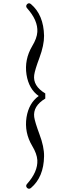

<svg xmlns="http://www.w3.org/2000/svg" viewBox="-20 -751 437 1170"><path d="M207.5 224.6Q205.1 186 176.3 138.2Q127.4 56.2 141.6 -36.1Q155.8 -123 215.8 -166Q155.8 -208 141.6 -295.9Q127.4 -387.7 176.3 -470.2Q205.1 -517.6 207.5 -556.2Q211.9 -627 144 -702.1Q134.8 -713.9 145 -725.6Q156.2 -736.3 168.5 -726.1Q246.1 -660.2 248.5 -532.7Q249 -476.1 220.2 -398.4Q192.9 -325.7 188.5 -294.4Q179.2 -227.5 255.9 -181.6V-150.4Q179.7 -104.5 188.5 -37.6Q192.9 -7.3 220.2 66.4Q249.5 143.6 248.5 201.2Q246.6 328.1 168.5 394.5Q156.2 404.3 145 394Q134.8 382.8 143.6 371.1Q211.4 295.9 207.5 224.6Z"/></svg>

Font: Amiri
Style: Slanted
Weight: 400
Italic angle: 9°
Designer: Khaled Hosny
Version: Version 000.107